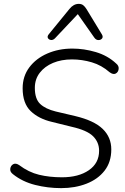

<svg xmlns="http://www.w3.org/2000/svg" viewBox="-20 -964 647 992"><path d="M296 8Q227 8 161.5 -8.5Q96 -25 47 -64Q31 -76 33 -92Q35 -108 48 -115.5Q61 -123 79 -111Q128 -74 182 -61Q236 -48 300 -48Q386 -48 439 -84.5Q492 -121 492 -185Q492 -229 461 -260Q430 -291 350 -309L249 -334Q180 -350 138.5 -390Q97 -430 97 -508Q97 -570 131.5 -616Q166 -662 224.5 -687.5Q283 -713 354 -713Q414 -713 475 -695Q536 -677 580 -636Q595 -624 593 -607.5Q591 -591 578 -584Q565 -577 546 -591Q505 -627 454.5 -642Q404 -657 352 -657Q297 -657 254 -639Q211 -621 185.5 -588Q160 -555 160 -510Q160 -453 187.5 -427Q215 -401 268 -388L370 -364Q466 -341 510.5 -298Q555 -255 555 -192Q555 -127 520.5 -82.5Q486 -38 427 -15Q368 8 296 8ZM264 -766Q254 -756 243 -757.5Q232 -759 227.5 -767.5Q223 -776 232 -787L339 -918Q360 -944 387 -944Q401 -944 410 -937Q419 -930 427 -917L506 -787Q514 -774 507.5 -765.5Q501 -757 488.5 -757Q476 -757 467 -770L382 -891Z"/></svg>

Font: Nunito Light
Style: Italic
Weight: 300
Italic angle: -9°
Designer: Vernon Adams
Foundry: Vernon Adams
Version: Version 3.601; ttfautohint (v1.8.2.53-6de2)